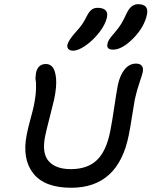

<svg xmlns="http://www.w3.org/2000/svg" viewBox="-20 -908 715 906"><path d="M513.2 -673.8Q481.9 -673.8 486.8 -700.2Q488.8 -711.9 496.3 -723.1Q503.9 -734.4 521 -753.9Q540 -775.9 551.8 -795.2Q563.5 -814.5 578.1 -846.2Q598.1 -888.2 630.9 -888.2Q656.7 -888.2 667.5 -876.7Q678.2 -865.2 673.8 -840.8Q661.1 -779.8 608.6 -726.8Q556.2 -673.8 513.2 -673.8ZM325.2 -668.9Q310.5 -668.9 303.2 -676.3Q295.9 -683.6 297.9 -696.8Q303.7 -718.8 335.9 -754.9Q356.9 -777.8 367.4 -793Q377.9 -808.1 389.2 -831.1Q399.9 -852.5 411.6 -861.8Q423.3 -871.1 439.9 -871.1Q465.8 -871.1 477.5 -860.1Q489.3 -849.1 484.9 -827.1Q478 -793.5 449 -755.9Q419.9 -718.3 384.8 -693.6Q349.6 -668.9 325.2 -668.9ZM315.9 -22Q190.4 -22 137 -89.8Q83.5 -157.7 106 -272Q111.3 -300.8 124.3 -348.1Q137.2 -395.5 140.1 -411.1Q148.9 -455.6 149.9 -487.1Q150.9 -518.6 148.4 -528.8Q146 -539.1 149.9 -564Q158.7 -606 196.8 -606Q216.8 -606 229 -590.1Q241.2 -574.2 244.6 -537.4Q248 -500.5 235.8 -439.9Q231 -418 215.1 -356.7Q199.2 -295.4 192.9 -265.1Q176.8 -184.1 210.2 -147Q243.7 -109.9 314 -109.9Q393.1 -109.9 437.5 -152.8Q481.9 -195.8 500 -288.1Q509.3 -334.5 519 -401.4Q528.8 -468.3 536.1 -506.8Q546.4 -554.2 568.6 -581.1Q590.8 -607.9 622.1 -607.9Q640.1 -607.9 648.7 -598.1Q657.2 -588.4 653.8 -568.8Q651.9 -558.1 638.7 -519.5Q625.5 -481 616.2 -439Q611.8 -416.5 603 -359.4Q594.2 -302.2 587.9 -272Q539.1 -22 315.9 -22Z"/></svg>

Font: Shantell Sans Irregular Bouncy
Style: Italic
Weight: 400
Italic angle: -11.31°
Designer: Stephen Nixon, Anya Danilova, Shantell Martin
Foundry: Arrow Type
Version: Version 1.006;[9816181b4]